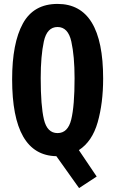

<svg xmlns="http://www.w3.org/2000/svg" viewBox="-20 -784 589 981"><path d="M383 -17 474 118 384 177 268 14Q42 10 42 -379Q42 -564 97 -664Q152 -764 274 -764Q507 -764 507 -383Q507 -257 479 -159Q451 -61 383 -17ZM274 -104Q327 -104 344 -173.5Q361 -243 361 -384Q361 -497 344.5 -571.5Q328 -646 274 -646Q220 -646 204 -572Q188 -498 188 -385Q188 -243 204.5 -173.5Q221 -104 274 -104Z"/></svg>

Font: Francois One
Style: Regular
Weight: 400
Designer: Vernon Adams
Foundry: Vernon Adams
Version: Version 2.000